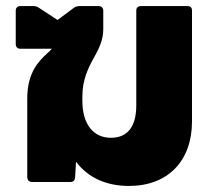

<svg xmlns="http://www.w3.org/2000/svg" viewBox="-20 -601 715 634"><path d="M446 -581C436 -581 430 -576 430 -566V-253C430 -180 399 -146 346 -146C289 -146 252 -190 252 -268V-282C252 -339 272 -378 291 -412C307 -441 321 -469 321 -504V-566C321 -575 315 -581 305 -581H245C237 -581 231 -580 225 -576L170 -535L109 -575C102 -580 96 -581 89 -581H47C38 -581 32 -575 32 -566V-455C32 -446 38 -440 47 -440H151C147 -435 142 -430 136 -425C108 -399 70 -362 70 -275V-16C70 -6 77 0 86 0H212C222 0 227 -5 228 -15L231 -67C271 -14 331 13 406 13C534 13 614 -69 614 -200V-566C614 -576 609 -581 599 -581Z"/></svg>

Font: LINE Seed Sans TH ExtraBold
Style: Regular
Weight: 800
Designer: Dalton Maag Ltd | Thai characters by Cadson Demak Co.,Ltd.
Foundry: Dalton Maag Ltd
Version: Version 1.003